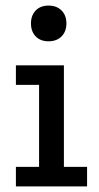

<svg xmlns="http://www.w3.org/2000/svg" viewBox="-20 -668 355 688"><path d="M37 -434H209V-70H292V0H37V-70H120V-364H37ZM154 -648Q183 -648 200.5 -630.5Q218 -613 218 -584Q218 -555 200.5 -537.5Q183 -520 154 -520Q125 -520 108 -537.5Q91 -555 91 -584Q91 -613 108 -630.5Q125 -648 154 -648Z"/></svg>

Font: Podkova Medium
Style: Regular
Weight: 500
Designer: Ilya Yudin
Foundry: Cyreal (www.cyreal.org)
Version: Version 2.103